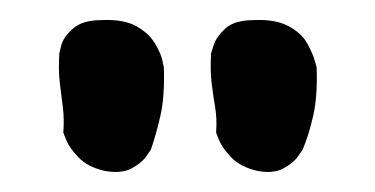

<svg xmlns="http://www.w3.org/2000/svg" viewBox="-20 -661 373 191"><path d="M236 -491Q219 -495 210 -504.5Q201 -514 198 -521.5Q195 -529 195 -529Q196 -543 194 -554.5Q192 -566 190.5 -578.5Q189 -591 190 -608Q190 -608 192.5 -616Q195 -624 204 -632.5Q213 -641 233 -641Q254 -642 267 -635Q280 -628 285.5 -618Q291 -608 293 -601Q295 -594 295 -594Q296 -565 291.5 -545.5Q287 -526 281 -512Q281 -512 276.5 -505.5Q272 -499 262 -493.5Q252 -488 236 -491ZM84 -491Q67 -495 58 -504.5Q49 -514 46 -521.5Q43 -529 43 -529Q44 -543 42.5 -554.5Q41 -566 39.5 -578.5Q38 -591 39 -608Q39 -608 41 -616Q43 -624 52.5 -632.5Q62 -641 81 -641Q103 -642 115.5 -635Q128 -628 134 -618Q140 -608 141.5 -601Q143 -594 143 -594Q144 -565 139.5 -545.5Q135 -526 130 -512Q130 -512 125.5 -505.5Q121 -499 111 -493.5Q101 -488 84 -491Z"/></svg>

Font: Sour Gummy Black SemiBold
Style: Regular
Weight: 600
Version: Version 1.000